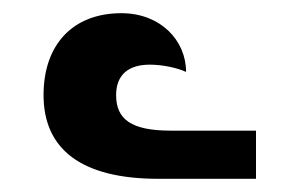

<svg xmlns="http://www.w3.org/2000/svg" viewBox="-20 -875 443 291"><path d="M220 -604H368V-677H239C179 -677 156 -694 156 -731C156 -761 174 -777 207 -777C227 -777 249 -772 262 -766C262 -814 223 -855 164 -855C90 -855 46 -807 46 -731C46 -649 103 -604 220 -604Z"/></svg>

Font: Noto Serif Armenian Condensed Extra
Style: Regular
Weight: 800
Width: 3
Designer: Monotype Design Team
Foundry: Monotype Imaging Inc.
Version: Version 1.901